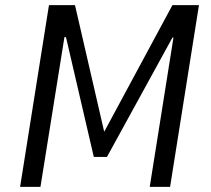

<svg xmlns="http://www.w3.org/2000/svg" viewBox="-20 -725 817 745"><path d="M58 0 170 -705H271L384 -215H385L649 -705H752L640 0H561L653 -579H649L395 -116H344L236 -581H230L137 0Z"/></svg>

Font: Nunito Sans 7pt Condensed
Style: Italic
Weight: 400
Width: 3
Italic angle: -9°
Designer: Vernon Adams
Foundry: Vernon Adams
Version: Version 3.101;gftools[0.9.27]